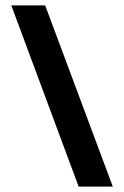

<svg xmlns="http://www.w3.org/2000/svg" viewBox="-20 -694 462 714"><path d="M272.5 0H399.5L148 -674H22Z"/></svg>

Font: Anybody Thin SemiBold
Style: Regular
Weight: 600
Version: Version 1.113;gftools[0.9.25]